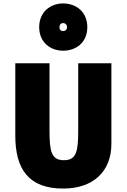

<svg xmlns="http://www.w3.org/2000/svg" viewBox="-20 -1071 736 1117"><path d="M488 -913C488 -824 423 -776 347 -776C274 -776 208 -824 208 -913C208 -1002 274 -1051 347 -1051C423 -1051 488 -1002 488 -913ZM370 -913C370 -928 359 -937 347 -937C335 -937 326 -928 326 -913C326 -898 335 -890 347 -890C359 -890 370 -898 370 -913ZM628 -234C628 -75 524 26 347 26C147 26 69 -87 69 -282V-703H268V-314C268 -191 278 -139 352 -139C426 -139 435 -192 435 -314V-703H628Z"/></svg>

Font: Repo Black
Style: Regular
Weight: 900
Designer: Stefan Peev
Foundry: Context Ltd
Version: Version 1.502